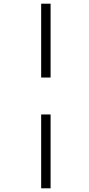

<svg xmlns="http://www.w3.org/2000/svg" viewBox="-20 -780 482 1040"><path d="M203 -360H254V-760H203ZM203 240H254V-160H203Z"/></svg>

Font: Noto Serif ExtraCondensed
Style: Italic
Weight: 400
Width: 2
Italic angle: -12°
Designer: Monotype Design Team
Foundry: Monotype Imaging Inc.
Version: Version 2.014